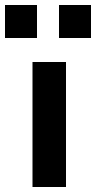

<svg xmlns="http://www.w3.org/2000/svg" viewBox="-68 -748 384 768"><path d="M62 0V-500H196V0ZM-48 -596V-728H80V-596ZM168 -596V-728H296V-596Z"/></svg>

Font: TitilliumText
Style: ExtraBold
Weight: 800
Designer: Accademia di Belle Arti di Urbino and others
Foundry: Accademia di Belle Arti di Urbino and others.
Version: Version 60.001